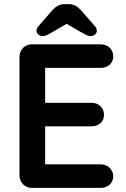

<svg xmlns="http://www.w3.org/2000/svg" viewBox="-20 -916 612 936"><path d="M136 -700H471Q497 -700 514.5 -683.5Q532 -667 532 -641Q532 -616 514.5 -600.5Q497 -585 471 -585H191L200 -602V-407L192 -415H426Q452 -415 469.5 -398.5Q487 -382 487 -356Q487 -331 469.5 -315.5Q452 -300 426 -300H195L200 -308V-106L192 -115H471Q497 -115 514.5 -97.5Q532 -80 532 -57Q532 -32 514.5 -16Q497 0 471 0H136Q110 0 92.5 -17.5Q75 -35 75 -61V-639Q75 -665 92.5 -682.5Q110 -700 136 -700ZM324 -811 240 -762Q223 -752 211 -746Q199 -740 189 -740Q176 -740 167 -748Q158 -756 158 -765Q158 -773 161 -779Q164 -785 173 -795L236 -867Q249 -881 263 -888.5Q277 -896 297 -896H313Q333 -896 347 -888.5Q361 -881 374 -867L437 -795Q446 -785 449 -779Q452 -773 452 -765Q452 -756 443.5 -748Q435 -740 421 -740Q411 -740 399 -746Q387 -752 370 -762L286 -811Z"/></svg>

Font: zvoove
Style: Bold
Weight: 700
Designer: Vernon Adams (Nunito) & Andrew Paglinawan (Quicksand)
Foundry: zvoove
Version: Version 3.006